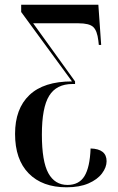

<svg xmlns="http://www.w3.org/2000/svg" viewBox="-20 -556 503 816"><path d="M263 240Q160 240 102 181Q44 122 44 13Q44 -94 105 -152Q166 -210 286 -210L70 -505V-536H398L410 -365H400L398 -383Q393 -426 376 -441.5Q359 -457 314 -457H121L299 -210V-199H288Q220 -199 189 -149Q158 -99 158 16Q158 130 185.5 180Q213 230 267 230Q316 230 339 192.5Q362 155 365 75Q433 77 433 129Q433 155 413.5 181Q394 207 356 223.5Q318 240 263 240Z"/></svg>

Font: Noto Serif Display ExtraCondensed SemiBold
Style: Regular
Weight: 600
Width: 2
Designer: Monotype Design Team
Foundry: Monotype Imaging Inc.
Version: Version 2.009